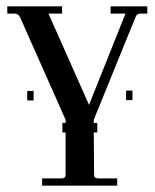

<svg xmlns="http://www.w3.org/2000/svg" viewBox="-20 -586 488 606"><path d="M113 0V-23H174Q187 -23 187 -34V-168H177V-198H187V-208L44 -530Q38 -543 27 -543H3V-566H176V-543H133L261 -255L376 -543H329V-566H445V-543H423Q411 -543 407 -530L276 -208V-198H287V-168H276L277 -34Q277 -23 290 -23H350V0ZM398 -270H378V-300H398ZM66 -299H86V-269H66Z"/></svg>

Font: Arapey
Style: Regular
Weight: 400
Designer: Eduardo Rodriguez Tunni
Foundry: Eduardo Rodriguez Tunni
Version: Version 4.000